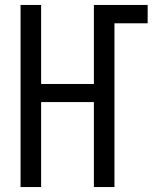

<svg xmlns="http://www.w3.org/2000/svg" viewBox="-20 -755 640 775"><path d="M63 0V-735H146V-416H359V-735H576V-661H442V0H359V-343H146V0Z"/></svg>

Font: Iosevka Mono
Style: Regular
Weight: 400
Designer: Belleve Invis
Foundry: Belleve Invis
Version: Version 11.1.1